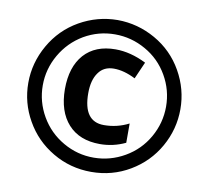

<svg xmlns="http://www.w3.org/2000/svg" viewBox="-81 -814 993 914"><g transform="rotate(10 416.0 -357.0)"><path d="M434.1 -127.9Q335 -127.9 280.3 -188.5Q225.6 -249 225.1 -356.9Q225.1 -464.4 278.8 -524.9Q333 -585 430.2 -585Q502.9 -585 579.1 -546.9L543 -464.8Q487.3 -493.2 438.5 -493.2Q389.6 -493.2 364.3 -457Q337.9 -420.9 337.9 -356.9Q337.9 -220.2 437 -220.2Q501 -220.2 557.1 -249V-155.8Q498.5 -127.9 434.1 -127.9ZM417 -59.1Q496.1 -59.6 565.4 -99.6Q634.8 -139.6 674.3 -209Q713.9 -278.3 713.9 -357.4Q713.9 -437.5 673.8 -506.8Q633.8 -576.2 564.5 -615.2Q495.1 -654.8 415.5 -654.8Q335.9 -654.8 266.6 -614.7Q198.2 -574.2 158.2 -504.9Q118.2 -435.5 118.2 -356.4Q118.2 -277.3 158.2 -208Q198.2 -138.7 268.1 -98.6Q337.4 -58.6 417 -59.1ZM232.4 -674.8Q318.4 -723.6 416 -724.1Q513.7 -723.6 599.6 -674.8Q685.5 -626 734.4 -540Q783.2 -454.1 783.2 -357.4Q783.2 -260.7 735.4 -175.8Q687.5 -90.8 602.5 -40.5Q517.6 9.8 416 9.8Q314.9 9.8 229.5 -40.5Q144 -90.8 96.2 -175.8Q48.3 -259.8 48.3 -356.4Q48.3 -453.1 97.7 -539.6Q147 -626 232.4 -674.8Z"/></g></svg>

Font: OpenSansHebrew-Bold
Style: Bold
Weight: 700
Foundry: Ascender Corporation, Yanek Iontef
Version: Version 2.001;PS 002.001;hotconv 1.0.70;makeotf.lib2.5.58329